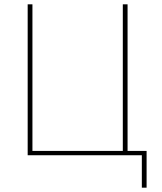

<svg xmlns="http://www.w3.org/2000/svg" viewBox="-20 -718 748 888"><path d="M636 150V0H108V-698H130V-20H548V-698H570V-20H658V150Z"/></svg>

Font: IBM Plex Sans Thin
Style: Regular
Weight: 250
Designer: Mike Abbink, Paul van der Laan, Pieter van Rosmalen
Foundry: Bold Monday
Version: Version 3.201